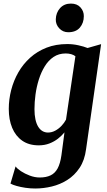

<svg xmlns="http://www.w3.org/2000/svg" viewBox="-20 -801 600 1072"><path d="M460.5 32.5Q452.5 94 424.5 136Q396.5 178 356.2 203.5Q316 229 269.5 240.2Q223 251.5 176.5 251.5Q149 251.5 122 247.5Q95 243.5 72.8 237.2Q50.5 231 38.5 224L67 128Q75.5 140.5 97 154.8Q118.5 169 146.5 179.5Q174.5 190 202 190Q237.5 190 262.2 178.2Q287 166.5 301.8 139.2Q316.5 112 323 65.5L340 -62Q325 -43.5 304 -27Q283 -10.5 256 0Q229 10.5 196.5 10.5Q141.5 10.5 104.2 -15.5Q67 -41.5 48 -87.2Q29 -133 29 -192.5Q29 -246 42.5 -298.5Q56 -351 82.5 -397.2Q109 -443.5 148.5 -479Q188 -514.5 239.8 -534.8Q291.5 -555 356 -555Q387 -555 417.5 -548.2Q448 -541.5 469 -533L544.5 -554.5ZM401 -487Q391.5 -494.5 377.5 -498.5Q363.5 -502.5 347 -502.5Q308 -502.5 279 -483Q250 -463.5 229.8 -430.5Q209.5 -397.5 196.8 -356.8Q184 -316 178.2 -273.2Q172.5 -230.5 172.5 -191.5Q172.5 -159 177.8 -134.8Q183 -110.5 193 -94Q203 -77.5 217 -69.2Q231 -61 248 -61Q269 -61 288.5 -71.5Q308 -82 323.5 -98.5Q339 -115 348.5 -133ZM361 -621Q331 -621 310.8 -642.8Q290.5 -664.5 291.5 -693.5Q292.5 -730 315.2 -755.5Q338 -781 376 -781Q410.5 -781 429.5 -759.5Q448.5 -738 448 -710.5Q448 -673 426 -647Q404 -621 361 -621Z"/></svg>

Font: Merriweather 48pt
Style: Bold Italic
Weight: 700
Italic angle: -7.8°
Version: Version 2.101